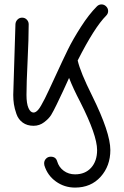

<svg xmlns="http://www.w3.org/2000/svg" viewBox="-20 -570 560 870"><path d="M180 170Q180 158 188.5 149Q197 140 210 140Q233 140 239 161Q247 188 269 204Q291 220 320 220Q366 220 393 190Q420 160 420 110Q420 43 344 -107Q311 -170 293 -217Q285 -199 266.5 -159Q248 -119 237 -97Q222 -66 212 -49.5Q202 -33 180.5 -16.5Q159 0 132 0Q103 0 83 -14.5Q63 -29 54.5 -53.5Q46 -78 43 -98Q40 -118 40 -140Q40 -151 50 -461Q51 -473 59.5 -481.5Q68 -490 80 -490Q93 -490 101.5 -481Q110 -472 110 -460Q110 -395 105 -293.5Q100 -192 100 -140Q100 -101 109 -80.5Q118 -60 132 -60Q142 -60 153 -72.5Q164 -85 183 -123Q198 -153 231.5 -226Q265 -299 287.5 -345Q310 -391 346.5 -448Q383 -505 419 -541Q428 -550 440 -550Q452 -550 461 -541Q470 -532 470 -520Q470 -508 461 -499Q408 -446 332 -296Q344 -243 398 -135Q480 31 480 110Q480 182 436 231Q392 280 320 280Q272 280 233.5 252.5Q195 225 181 179Q180 176 180 170Z"/></svg>

Font: Pecita
Style: Book
Weight: 400
Width: 7
Version: Version 4.3